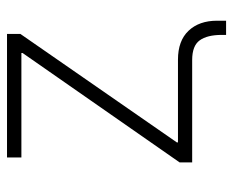

<svg xmlns="http://www.w3.org/2000/svg" viewBox="-80 -502 680 561"><g transform="rotate(-90 260.5 -221.0)"><path d="M439.5 99.1V86.4Q439.5 43.9 423.6 22Q407.7 0 366.2 0H66.9V-36.6L386.7 -495.6V-499H81.5V-541H442.4V-502L125.5 -44.9V-41.5H367.2Q422.4 -41.5 451.7 -10.5Q481 20.5 481 72.8V99.1Z"/></g></svg>

Font: Inter 17pt ExtraLight
Style: Regular
Weight: 250
Version: Version 4.001;git-66647c0bb